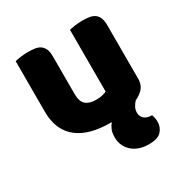

<svg xmlns="http://www.w3.org/2000/svg" viewBox="-161 -615 904 943"><g transform="rotate(-30 291.0 -143.0)"><path d="M466 -17Q456 -6 448.5 7.5Q441 21 441 39Q441 59 456 72.5Q471 86 500 86Q503 95 505 105Q507 115 507 128Q507 157 487 179.5Q467 202 415 202Q388 202 364.5 194.5Q341 187 323.5 172Q306 157 296 136Q286 115 286 88Q286 62 293.5 45Q301 28 311 16H299Q245 16 199.5 4Q154 -8 121 -33Q88 -58 70 -97.5Q52 -137 52 -193V-479Q62 -482 83.5 -485Q105 -488 128 -488Q150 -488 167.5 -485Q185 -482 197 -473Q209 -464 215.5 -448.5Q222 -433 222 -408V-193Q222 -152 242 -134.5Q262 -117 300 -117Q323 -117 337.5 -121Q352 -125 360 -129V-479Q370 -482 391.5 -485Q413 -488 436 -488Q458 -488 475.5 -485Q493 -482 505 -473Q517 -464 523.5 -448.5Q530 -433 530 -408V-104Q530 -73 514.5 -53Q499 -33 466 -17Z"/></g></svg>

Font: Baloo
Style: Regular
Weight: 400
Designer: Sarang Kulkarni and Ek Type
Foundry: Ek Type
Version: Version 1.100;PS 1.000;hotconv 1.0.88;makeotf.lib2.5.647800;